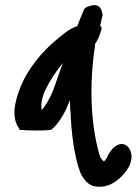

<svg xmlns="http://www.w3.org/2000/svg" viewBox="-20 -585 543 754"><path d="M62 -247C36 -183 24 -121 56 -79L55 -75H60C93 -72 146 -71 181 -75C216 -104 238 -149 255 -192C255 -178 255 -160 257 -145C260 -63 272 33 296 94C308 119 323 137 344 145C409 162 455 113 473 90L486 70C507 29 493 -5 474 -15C459 -25 433 -20 411 13C407 19 404 24 400 34L390 48C390 48 389 48 388 49C385 46 380 42 374 33C338 -79 328 -241 353 -404C353 -408 353 -411 354 -414C362 -424 371 -443 378 -468C380 -473 380 -479 373 -484C377 -495 379 -512 383 -525C382 -537 376 -576 335 -562C322 -559 316 -555 311 -550C305 -535 293 -509 284 -483C251 -471 226 -450 196 -424C145 -381 91 -317 62 -247ZM157 -229C175 -268 201 -306 227 -338C213 -301 200 -259 186 -224C179 -206 159 -169 144 -153C140 -169 143 -199 157 -229Z"/></svg>

Font: Stray Cat
Style: ExBlkCnObl
Weight: 1000
Version: Version 1.0